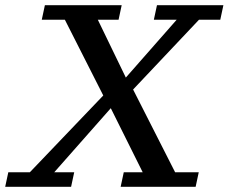

<svg xmlns="http://www.w3.org/2000/svg" viewBox="-63 -720 881 740"><path d="M542 -700 530 -644H618L422 -421L314 -644H394L406 -700H110L98 -644H187L335 -352L52 -56H-31L-43 0H211L223 -56H146L364 -303L487 -56H414L402 0H691L703 -56H612L450 -375L704 -644H786L798 -700Z"/></svg>

Font: PT Serif Caption
Style: Italic
Weight: 400
Italic angle: -12°
Designer: A.Korolkova, O.Umpeleva, V.Yefimov
Foundry: ParaType Ltd
Version: Version 1.000W OFL